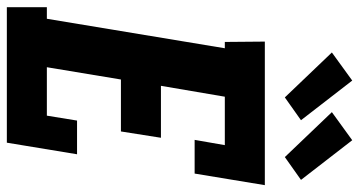

<svg xmlns="http://www.w3.org/2000/svg" viewBox="-260 -766 1024 547"><g transform="rotate(90 251.5 -492.0)"><path d="M-2 0V-114H31L115 -621H97L96 -735H505L472 -535H376L391 -621H253L222 -439H370L352 -325H204L169 -114H307L321 -200H417L384 0ZM425 -792 297 -926 377 -984 490 -838ZM255 -792 127 -926 207 -984 320 -838Z"/></g></svg>

Font: Iosevka Curly Slab Heavy
Style: Italic
Weight: 900
Italic angle: -9°
Monospace: yes
Designer: Belleve Invis
Foundry: Belleve Invis
Version: Version 22.1.2; ttfautohint (v1.8.4)